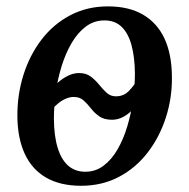

<svg xmlns="http://www.w3.org/2000/svg" viewBox="-20 -571 594 602"><path d="M234 11.5Q169 11.5 124.5 -14.2Q80 -40 57.5 -89Q35 -138 34.5 -206.5Q34 -274 53.5 -336Q73 -398 110 -446.5Q147 -495 200 -523Q253 -551 318.5 -551Q384 -551 428.5 -525Q473 -499 495.8 -450Q518.5 -401 519 -331Q520 -264.5 500.2 -203Q480.5 -141.5 443.2 -93Q406 -44.5 353 -16.5Q300 11.5 234 11.5ZM247.5 -32.5Q279.5 -32.5 304.8 -51.5Q330 -70.5 348.5 -102.5Q367 -134.5 379 -174.5Q391 -214.5 397 -257.5Q403 -300.5 403 -340.5Q402.5 -392.5 392.2 -429.8Q382 -467 361.2 -487Q340.5 -507 307.5 -507Q275 -507 249.5 -488Q224 -469 205 -436.8Q186 -404.5 173.5 -364.5Q161 -324.5 155 -281.5Q149 -238.5 149 -198Q149.5 -144 161 -107Q172.5 -70 194.2 -51.2Q216 -32.5 247.5 -32.5ZM331.5 -195.5Q306.5 -195.5 291.2 -206.2Q276 -217 265 -231.2Q254 -245.5 242 -256.2Q230 -267 211 -267Q199 -267 186.2 -261.5Q173.5 -256 162.8 -247.2Q152 -238.5 144.5 -229L152.5 -302.5Q166 -318.5 186.8 -330.2Q207.5 -342 227.5 -342Q250 -342 264.5 -331Q279 -320 290.8 -305.5Q302.5 -291 314.5 -280Q326.5 -269 343.5 -269Q367.5 -269 383.5 -285.2Q399.5 -301.5 409 -318.5L400.5 -232.5Q387.5 -216.5 369.2 -206Q351 -195.5 331.5 -195.5Z"/></svg>

Font: Merriweather 60pt Medium
Style: Italic
Weight: 500
Italic angle: -7.8°
Version: Version 2.101